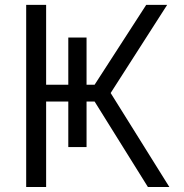

<svg xmlns="http://www.w3.org/2000/svg" viewBox="-20 -750 738 770"><path d="M85 -730.5H165V-410.2H253.9V-599.6H327.1V-410.2H359.4L566.4 -730.5H650.4L423.8 -377L659.2 0H573.2L359.4 -342.8H327.1V-160.2H253.9V-342.8H165V0H85Z"/></svg>

Font: Gen Shin Gothic Normal
Style: Regular
Weight: 300
Designer: [Source Han Sans]
Ryoko NISHIZUKA  (kana & ideographs); Paul D. Hunt (Latin, Greek & Cyrillic); Wenlong ZHANG  (bopomofo
Version: Version 1.002.20150607